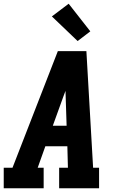

<svg xmlns="http://www.w3.org/2000/svg" viewBox="-21 -1009 641 1029"><path d="M-1 0V-110H46L289 -735H442L478 -110H510V0H296V-110H343L340 -225H222L181 -110H213V0ZM262 -335H336L331 -490Q331 -498 330.5 -506Q330 -514 330 -522Q327 -514 324 -506Q321 -498 318 -490ZM395 -789 257 -921 347 -989 463 -841Z"/></svg>

Font: Iosevka Slab XBdEx
Style: Italic
Weight: 800
Width: 7
Italic angle: -9°
Monospace: yes
Designer: Belleve Invis
Foundry: Belleve Invis
Version: Version 11.1.1; ttfautohint (v1.8.3)